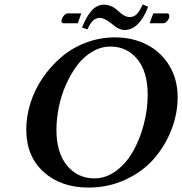

<svg xmlns="http://www.w3.org/2000/svg" viewBox="-20 -825 813 857"><path d="M664.1 -765.1H726.1Q735.8 -765.1 735.8 -752.9V-750Q734.4 -740.2 725.8 -730.7Q717.3 -721.2 708 -721.2H647.9ZM327.1 -721.2H264.2Q253.9 -721.2 253.9 -731.9Q253.9 -733.9 254.9 -734.9Q256.3 -744.6 264.9 -754.9Q273.4 -765.1 282.2 -765.1H342.8ZM473.1 -617.2Q431.2 -617.2 392.6 -594.7Q354 -572.3 325.4 -534.7Q296.9 -497.1 275.4 -449.2Q253.9 -401.4 242.9 -348.6Q231.9 -295.9 231.9 -245.1Q231.9 -143.6 279.1 -86.2Q326.2 -28.8 401.9 -28.8Q453.1 -28.8 498.5 -62.5Q543.9 -96.2 574.2 -149.9Q604.5 -203.6 621.8 -269.8Q639.2 -335.9 639.2 -401.9Q639.2 -504.9 592.8 -561Q546.4 -617.2 473.1 -617.2ZM375 12.2Q251.5 12.2 174.3 -57.9Q97.2 -127.9 97.2 -247.1Q97.2 -305.2 115.7 -364.5Q134.3 -423.8 169.7 -476.1Q205.1 -528.3 252.7 -569.3Q300.3 -610.4 362.8 -634.3Q425.3 -658.2 493.2 -658.2Q571.8 -658.2 635 -626Q698.2 -593.8 735.6 -532.5Q772.9 -471.2 772.9 -391.1Q772.9 -316.4 744.6 -244.4Q716.3 -172.4 666 -115.2Q615.7 -58.1 539.6 -22.9Q463.4 12.2 375 12.2ZM559.1 -749Q576.2 -749 588.9 -760.3Q601.6 -771.5 617.2 -805.2L641.1 -794.9Q622.6 -745.1 595.7 -718Q568.8 -690.9 535.2 -690.9Q524.9 -690.9 513.4 -696Q502 -701.2 496.1 -705.3Q490.2 -709.5 477.1 -720.2Q445.3 -745.1 426.8 -745.1Q407.7 -745.1 395.5 -733.6Q383.3 -722.2 370.1 -693.8L346.2 -702.1Q366.2 -752.9 389.9 -778.6Q413.6 -804.2 444.8 -804.2Q459 -804.2 472.2 -799.1Q485.4 -793.9 492.7 -788.3Q500 -782.7 511.2 -772.9Q536.1 -749 559.1 -749Z"/></svg>

Font: Linux Libertine
Style: Bold Italic
Weight: 700
Italic angle: -11.5°
Designer: Philipp H. Poll
Foundry: Philipp H. Poll
Version: Version 4.0.5